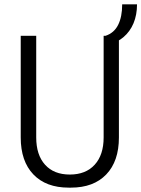

<svg xmlns="http://www.w3.org/2000/svg" viewBox="-20 -850 648 880"><path d="M295 10Q191 10 133 -50.5Q75 -111 75 -220V-686H146V-220Q146 -140 186.5 -95Q227 -50 300 -50Q373 -50 414 -95Q455 -140 455 -220V-686H464Q503 -699 521.5 -736Q540 -773 540 -830H608Q608 -782 592 -743.5Q576 -705 545 -679Q535 -671 525 -665V-220Q525 -111 467 -50.5Q409 10 305 10Z"/></svg>

Font: Chivo Mono Medium ExtraLight
Style: Regular
Weight: 250
Monospace: yes
Version: Version 1.008